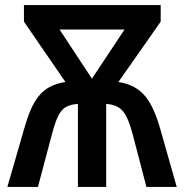

<svg xmlns="http://www.w3.org/2000/svg" viewBox="-20 -734 724 754"><path d="M611 -714H74V-649L237 -412C140 -397 106 -339 73 -222L9 0H129L183 -203C207 -294 223 -321 286 -326V0H397V-326C459 -321 478 -292 502 -203L555 0H674L611 -222C578 -338 540 -397 445 -412L611 -649ZM469 -618 341 -425 214 -618Z"/></svg>

Font: Noto Sans UI SemiCondensed Medium
Style: Regular
Weight: 500
Width: 4
Designer: Monotype Design Team
Foundry: Monotype Imaging Inc.
Version: Version 1.901